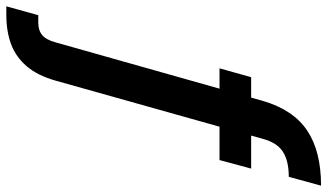

<svg xmlns="http://www.w3.org/2000/svg" viewBox="-369 -579 1035 607"><g transform="rotate(90 148.5 -275.5)"><path d="M-135 222 -107 121H-83Q-59 121 -44 108.5Q-29 96 -21 66L164 -589Q192 -685 257.5 -729Q323 -773 432 -773L404 -671Q354 -671 325 -652.5Q296 -634 284 -589L100 66Q84 123 54.5 157.5Q25 192 -15.5 207Q-56 222 -108 222ZM61 -452 89 -552H378L351 -452Z"/></g></svg>

Font: DM Sans 17pt SemiBold
Style: Italic
Weight: 600
Italic angle: -10°
Version: Version 4.004;gftools[0.9.30]